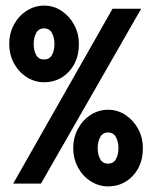

<svg xmlns="http://www.w3.org/2000/svg" viewBox="-20 -654 540 684"><path d="M137 -361Q104 -361 75.5 -379Q47 -397 30 -428Q13 -459 13 -498Q13 -536 30 -567Q47 -598 75.5 -616Q104 -634 137 -634Q171 -634 199 -615.5Q227 -597 244 -566Q261 -535 261 -497Q261 -437 225.5 -399Q190 -361 137 -361ZM27 0 381 -623H483L126 0ZM137 -442Q156 -442 165 -458Q174 -474 174 -497Q174 -520 165 -536.5Q156 -553 137 -553Q118 -553 109 -536.5Q100 -520 100 -497Q100 -474 109 -458Q118 -442 137 -442ZM365 10Q332 10 303.5 -8Q275 -26 258 -57Q241 -88 241 -127Q241 -165 258 -196Q275 -227 303.5 -245Q332 -263 365 -263Q399 -263 427 -244.5Q455 -226 472 -195Q489 -164 489 -126Q489 -66 453.5 -28Q418 10 365 10ZM365 -71Q384 -71 393 -87Q402 -103 402 -126Q402 -149 393 -165.5Q384 -182 365 -182Q346 -182 337 -165.5Q328 -149 328 -126Q328 -103 337 -87Q346 -71 365 -71Z"/></svg>

Font: Inconsolata Black
Style: Regular
Weight: 900
Monospace: yes
Designer: Raph Levien, Cyreal, Brenton Simpson
Foundry: Raph Levien, Cyreal, Google
Version: Version 3.001; ttfautohint (v1.8.2.53-6de2)